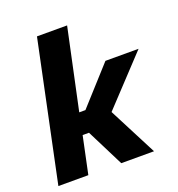

<svg xmlns="http://www.w3.org/2000/svg" viewBox="-134 -854 896 964"><g transform="rotate(-20 314.0 -371.5)"><path d="M14 0 170 -743H331L239 -312H272L451 -510H628L392 -258L525 0H350L250 -199H216L174 0Z"/></g></svg>

Font: Saira Thin
Style: Bold Italic
Weight: 700
Italic angle: -12°
Version: Version 1.101